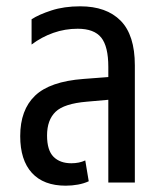

<svg xmlns="http://www.w3.org/2000/svg" viewBox="-20 -578 516 608"><path d="M188 10Q118 10 81 -30.5Q44 -71 44 -147Q44 -230 91 -275Q138 -320 244 -328L323 -334V-366Q323 -431 300.5 -459Q278 -487 226 -487Q186 -487 149 -474Q112 -461 80 -437V-517Q103 -532 143 -545Q183 -558 234 -558Q317 -558 362 -512.5Q407 -467 407 -371V0H323V-262L255 -256Q183 -250 156 -224Q129 -198 129 -149Q129 -102 149.5 -81.5Q170 -61 206 -61Q231 -61 250 -70L261 -4Q246 3 227 6.5Q208 10 188 10Z"/></svg>

Font: Noto Sans Thai Cond
Style: Regular
Weight: 400
Width: 3
Designer: Monotype Design Team
Foundry: Monotype Imaging Inc.
Version: Version 2.002; ttfautohint (v1.8.4.7-5d5b)